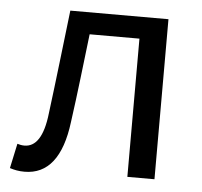

<svg xmlns="http://www.w3.org/2000/svg" viewBox="-45 -589 682 649"><g transform="rotate(5 296.0 -265.0)"><path d="M61 13C140 13 188 -47 203 -168C217 -268 228 -369 240 -469H409V0H501V-543H168C154 -425 141 -308 126 -191C117 -110 91 -75 53 -75C43 -75 36 -77 29 -79L11 5C27 10 41 13 61 13Z"/></g></svg>

Font: Squished Noto Sans CJK JP Regular
Style: Regular
Weight: 400
Designer: Ryoko NISHIZUKA (kana & ideographs); Paul D. Hunt (Latin, Greek & Cyrillic); Wenlong ZHANG (bopomofo); Sandoll Communica
Foundry: Adobe Systems Incorporated
Version: Version 1.004;PS 1.004;hotconv 1.0.82;makeotf.lib2.5.63406